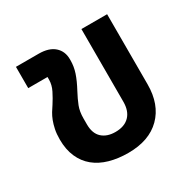

<svg xmlns="http://www.w3.org/2000/svg" viewBox="-130 -684 830 828"><g transform="rotate(-30 285.0 -270.0)"><path d="M283 12Q232 12 190 0Q148 -12 118 -36.5Q88 -61 71.5 -98.5Q55 -136 55 -186Q55 -214 59.5 -235.5Q64 -257 70.5 -274Q77 -291 85.5 -305Q94 -319 103 -332Q118 -355 131 -381Q144 -407 144 -433V-446H48V-552H161Q212 -552 239 -528Q266 -504 266 -464V-459Q266 -428 256 -398Q246 -368 225 -329Q209 -299 199 -273.5Q189 -248 189 -213V-184Q189 -139 213.5 -116.5Q238 -94 280 -94Q325 -94 349.5 -119Q374 -144 374 -190V-552H502V-203Q502 -103 444.5 -45.5Q387 12 283 12Z"/></g></svg>

Font: IBM Plex Sans Thai SemiBold
Style: Regular
Weight: 600
Designer: Mike Abbink, Paul van der Laan, Pieter van Rosmalen, Ben Mitchell, Mark Frömberg
Foundry: Bold Monday
Version: Version 1.1